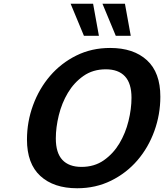

<svg xmlns="http://www.w3.org/2000/svg" viewBox="-20 -991 876 1025"><path d="M124 -246Q124 -341 156.5 -429.5Q189 -518 247.5 -586Q306 -654 387.5 -694.5Q469 -735 568 -735Q693 -735 764.5 -669.5Q836 -604 836 -475Q836 -380 804 -291.5Q772 -203 713.5 -135Q655 -67 573 -26.5Q491 14 392 14Q267 14 195.5 -51.5Q124 -117 124 -246ZM415 -100Q484 -100 534.5 -135.5Q585 -171 617.5 -225.5Q650 -280 666 -345Q682 -410 682 -469Q682 -546 647 -583.5Q612 -621 545 -621Q476 -621 425.5 -585.5Q375 -550 342.5 -495.5Q310 -441 294 -376Q278 -311 278 -252Q278 -175 313 -137.5Q348 -100 415 -100ZM428 -800 357 -971H477L508 -800ZM598 -800 527 -971H647L678 -800Z"/></svg>

Font: Perun
Style: Bold Italic
Weight: 700
Italic angle: -12°
Foundry: Copyright (c) Stefan Peev, Context Ltd, 2016
Version: Version 1.027